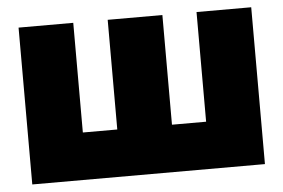

<svg xmlns="http://www.w3.org/2000/svg" viewBox="-44 -601 975 661"><g transform="rotate(-5 444.0 -271.0)"><path d="M42 -542H231V-163H350V-542H539V-163H657V-542H846V0H42Z"/></g></svg>

Font: Chess Sans ExtraBold
Style: Regular
Weight: 800
Designer: Wolf Bōese
Foundry: Wolf Bōese
Version: Version 7.223